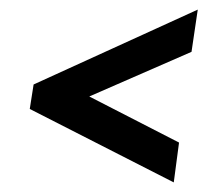

<svg xmlns="http://www.w3.org/2000/svg" viewBox="-20 -418 444 400"><path d="M353 -121 342 -38 42 -191 50 -242 392 -398 379 -310 166 -217Z"/></svg>

Font: Genos
Style: Bold Italic
Weight: 700
Italic angle: -8°
Version: Version 1.010